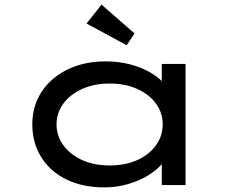

<svg xmlns="http://www.w3.org/2000/svg" viewBox="-20 -802 1024 832"><path d="M432 10Q337 10 266.5 -25Q196 -60 158 -122Q120 -184 120 -263Q120 -343 160.5 -404.5Q201 -466 273 -501Q345 -536 438 -536Q496 -536 546 -522.5Q596 -509 633 -487Q670 -465 690.5 -440Q711 -415 711 -391L681 -389V-525H784V0H681V-145L701 -137Q701 -114 679 -88.5Q657 -63 619.5 -40.5Q582 -18 533.5 -4Q485 10 432 10ZM455 -85Q523 -85 575 -108.5Q627 -132 656 -172.5Q685 -213 685 -263Q685 -313 656 -353Q627 -393 575 -416.5Q523 -440 455 -440Q388 -440 336 -416.5Q284 -393 254.5 -353Q225 -313 225 -263Q225 -213 254.5 -172.5Q284 -132 336 -108.5Q388 -85 455 -85ZM529 -606 355 -700 420 -782 563 -657Z"/></svg>

Font: Lexend Zetta
Style: Regular
Weight: 400
Designer: Bonnie Shaver-Troup, Thomas Jockin
Foundry: Lexend
Version: Version 1.007